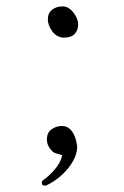

<svg xmlns="http://www.w3.org/2000/svg" viewBox="-20 -487 390 602"><path d="M225 -410.5Q225 -392 214 -380.5Q203 -369 181 -369Q159 -369 144.5 -388Q130 -407 130 -426.5Q130 -446 143.5 -456.5Q157 -467 176 -467Q195 -467 210 -448Q225 -429 225 -410.5ZM120 95Q111 95 111 86Q111 81 115 78Q134 65 152 44Q170 23 175 0Q169 -3 160 -5Q151 -7 147 -10Q127 -28 127 -49.5Q127 -71 141.5 -81.5Q156 -92 174.5 -92Q193 -92 205.5 -75.5Q218 -59 222 -28Q222 5 194.5 39.5Q167 74 126 94Q123 95 120 95ZM147 -10Z"/></svg>

Font: ToneOZ-Pinyin-WenKai-Light
Style: Light
Weight: 300
Designer: Fontworks Inc.
Foundry: ToneOZ
Version: Version 0.240331